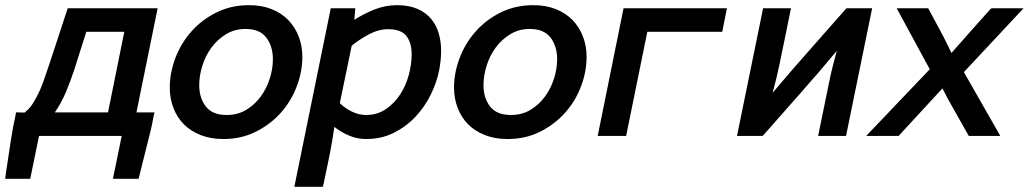

<svg xmlns="http://www.w3.org/2000/svg" viewBox="-40 -526 3981 743"><path d="M441 -403H294L247 -255Q235 -218 216.5 -173Q198 -128 172 -91H378ZM10 -30Q12 -43 15 -55Q18 -67 20 -80L22 -91H35Q40 -91 46 -90.5Q52 -90 57 -91Q58 -92 59 -93Q60 -94 60 -95Q74 -105 88 -127Q102 -149 115 -178Q127 -207 136 -234Q145 -261 151 -278L222 -494H570L488 -91H558L554 -75Q552 -63 549.5 -50.5Q547 -38 544 -25Q533 20 521.5 65Q510 110 499 155L496 166H397L431 0H111L77 166H-20L-18 150Q-11 105 -4.5 60Q2 15 10 -30Z M1016 -297Q1016 -347 990.5 -380.5Q965 -414 910 -414Q868 -414 834.5 -393.5Q801 -373 778 -341.5Q755 -310 743 -271.5Q731 -233 731 -196Q731 -147 756.5 -114Q782 -81 837 -81Q880 -81 913 -101Q946 -121 969 -152.5Q992 -184 1004 -222Q1016 -260 1016 -297ZM617 -187Q617 -244 638.5 -301Q660 -358 700 -403.5Q740 -449 797 -477.5Q854 -506 924 -506Q973 -506 1011.5 -490.5Q1050 -475 1076 -448Q1102 -421 1116 -384.5Q1130 -348 1130 -306Q1130 -249 1108.5 -192Q1087 -135 1047 -90Q1007 -45 950.5 -16.5Q894 12 824 12Q775 12 736 -3.5Q697 -19 671 -45.5Q645 -72 631 -108.5Q617 -145 617 -187Z M1376 -81Q1420 -81 1453 -103.5Q1486 -126 1508.5 -160.5Q1531 -195 1542 -236.5Q1553 -278 1553 -315Q1553 -361 1532.5 -387Q1512 -413 1462 -413Q1425 -413 1387.5 -393Q1350 -373 1321 -349L1275 -127Q1295 -107 1322 -94Q1349 -81 1376 -81ZM1254 -35Q1246 21 1235 76Q1224 131 1212 187L1209 197H1099L1240 -494H1335L1331 -449Q1366 -472 1408.5 -489Q1451 -506 1496 -506Q1542 -506 1574.5 -492Q1607 -478 1627.5 -454Q1648 -430 1657.5 -398Q1667 -366 1667 -330Q1667 -292 1659 -252Q1650 -207 1627 -160Q1604 -113 1568 -74.5Q1532 -36 1484 -12Q1436 12 1376 12Q1342 12 1310.5 -1.5Q1279 -15 1254 -35Z M2116 -297Q2116 -347 2090.5 -380.5Q2065 -414 2010 -414Q1968 -414 1934.5 -393.5Q1901 -373 1878 -341.5Q1855 -310 1843 -271.5Q1831 -233 1831 -196Q1831 -147 1856.5 -114Q1882 -81 1937 -81Q1980 -81 2013 -101Q2046 -121 2069 -152.5Q2092 -184 2104 -222Q2116 -260 2116 -297ZM1717 -187Q1717 -244 1738.5 -301Q1760 -358 1800 -403.5Q1840 -449 1897 -477.5Q1954 -506 2024 -506Q2073 -506 2111.5 -490.5Q2150 -475 2176 -448Q2202 -421 2216 -384.5Q2230 -348 2230 -306Q2230 -249 2208.5 -192Q2187 -135 2147 -90Q2107 -45 2050.5 -16.5Q1994 12 1924 12Q1875 12 1836 -3.5Q1797 -19 1771 -45.5Q1745 -72 1731 -108.5Q1717 -145 1717 -187Z M2373 -494H2773L2755 -403H2465L2383 0H2273Z M3198 -329Q3129 -246 3058 -166Q2987 -86 2916 -5L2911 0H2812L2913 -494H3021L2978 -284Q2972 -255 2965 -225.5Q2958 -196 2950 -167Q3019 -249 3089.5 -328.5Q3160 -408 3231 -489L3236 -494H3335L3234 0H3126L3169 -210Q3175 -240 3182.5 -269.5Q3190 -299 3198 -329Z M3607 -184Q3565 -139 3524.5 -94.5Q3484 -50 3442 -5L3438 0H3312L3558 -258L3430 -494H3552L3611 -384Q3619 -368 3626.5 -352.5Q3634 -337 3642 -321Q3680 -364 3717 -406Q3754 -448 3792 -490L3797 -494H3921L3690 -247L3831 0H3709L3644 -115Q3634 -132 3625 -149.5Q3616 -167 3607 -184Z"/></svg>

Font: Codetta
Style: Bold Italic
Weight: 700
Italic angle: -11°
Designer: Ulrich Proeller
Foundry: PROSA GmbH
Version: Version 2.00;September 29, 2018;FontCreator 11.5.0.2427 64-b